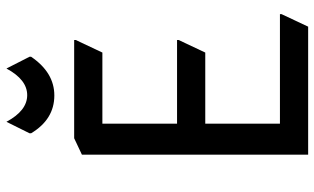

<svg xmlns="http://www.w3.org/2000/svg" viewBox="-213 -778 991 605"><g transform="rotate(-90 282.5 -475.5)"><path d="M165 -873V-877.9L201.2 -950.7Q236.3 -885.3 285.2 -885.3Q334 -885.3 369.1 -950.7L406.2 -877.9V-873Q356.4 -799.8 284.2 -799.8Q209 -799.8 165 -873ZM97.7 0V-712.9L149.4 -737.3H459V-732.4L419.4 -648.4H195.3V-413.1H459V-408.2L419.4 -324.2H195.3V-88.9H540.5V-84L501 0Z"/></g></svg>

Font: Nova Round
Style: Book
Weight: 400
Version: Version 2.000